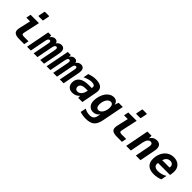

<svg xmlns="http://www.w3.org/2000/svg" viewBox="316 -2395 4183 4183"><g transform="rotate(45 2408.0 -303.0)"><path d="M300.3 -646H414.1C422.9 -646 428.2 -650.4 429.7 -659.2L457 -796.9C457.5 -798.3 457.5 -799.8 457.5 -800.8C457.5 -808.1 452.6 -813 443.8 -813H330.1C321.3 -813 315.9 -808.6 314.5 -799.8L287.1 -662.1C286.6 -660.6 286.6 -659.2 286.6 -658.2C286.6 -650.9 291.5 -646 300.3 -646ZM357.4 3.9H502.4L524.4 -106H388.7C363.3 -106 345.7 -108.9 335.4 -115.2C324.2 -122.1 320.3 -132.8 320.3 -144C320.3 -147.9 320.8 -151.4 321.8 -156.7C322.8 -162.6 321.3 -158.7 324.7 -174.3L405.8 -546.9H147.9L127 -437H242.2L183.6 -181.2C180.2 -166.5 178.7 -157.7 176.8 -142.6C175.3 -131.3 174.3 -122.6 174.3 -111.8C174.3 -74.2 185.5 -43.9 215.8 -23.9C243.7 -5.4 288.1 3.9 357.4 3.9Z M585.9 0H703.1L771 -351.1C778.3 -389.6 785.6 -416 795.9 -432.1C804.7 -446.3 816.9 -453.1 832 -453.1C843.3 -453.1 851.6 -449.7 857.4 -442.9C863.3 -436 866.2 -426.3 866.2 -412.6C866.2 -406.7 865.7 -398.4 864.3 -387.7C862.8 -377.4 859.4 -358.9 857.9 -351.1L789.1 0H906.2L974.1 -351.1C981.4 -389.2 989.3 -415.5 999 -431.2C1008.3 -445.8 1020.5 -453.1 1036.1 -453.1C1047.4 -453.1 1055.7 -449.7 1061.5 -442.9C1065.9 -437.5 1069.8 -428.7 1069.8 -414.1C1069.8 -408.7 1069.3 -400.9 1067.9 -391.1C1065.9 -376.5 1064 -366.2 1061 -351.1L993.2 0H1109.9L1178.2 -351.1C1181.6 -368.7 1186.5 -394 1188.5 -411.6C1189.9 -427.2 1190.9 -443.4 1190.9 -454.6C1190.9 -485.8 1183.6 -513.7 1164.6 -533.2C1147.5 -550.3 1123 -560.1 1092.3 -560.1C1068.8 -560.1 1045.9 -554.2 1024.9 -542C1003.9 -529.8 988.3 -513.2 978 -492.2C975.6 -513.2 967.3 -529.8 953.1 -542C939 -554.2 920.4 -560.1 897.9 -560.1C875.5 -560.1 854.5 -554.2 835 -542C814.9 -529.8 798.3 -512.2 785.2 -490.2L785.6 -546.9H691.9Z M1188 0H1305.2L1373 -351.1C1380.4 -389.6 1387.7 -416 1397.9 -432.1C1406.7 -446.3 1418.9 -453.1 1434.1 -453.1C1445.3 -453.1 1453.6 -449.7 1459.5 -442.9C1465.3 -436 1468.3 -426.3 1468.3 -412.6C1468.3 -406.7 1467.8 -398.4 1466.3 -387.7C1464.8 -377.4 1461.4 -358.9 1460 -351.1L1391.1 0H1508.3L1576.2 -351.1C1583.5 -389.2 1591.3 -415.5 1601.1 -431.2C1610.4 -445.8 1622.6 -453.1 1638.2 -453.1C1649.4 -453.1 1657.7 -449.7 1663.6 -442.9C1668 -437.5 1671.9 -428.7 1671.9 -414.1C1671.9 -408.7 1671.4 -400.9 1669.9 -391.1C1668 -376.5 1666 -366.2 1663.1 -351.1L1595.2 0H1711.9L1780.3 -351.1C1783.7 -368.7 1788.6 -394 1790.5 -411.6C1792 -427.2 1793 -443.4 1793 -454.6C1793 -485.8 1785.6 -513.7 1766.6 -533.2C1749.5 -550.3 1725.1 -560.1 1694.3 -560.1C1670.9 -560.1 1647.9 -554.2 1627 -542C1606 -529.8 1590.3 -513.2 1580.1 -492.2C1577.6 -513.2 1569.3 -529.8 1555.2 -542C1541 -554.2 1522.5 -560.1 1500 -560.1C1477.5 -560.1 1456.5 -554.2 1437 -542C1417 -529.8 1400.4 -512.2 1387.2 -490.2L1387.7 -546.9H1293.9Z M1991.2 14.2C2023.9 14.2 2057.1 7.8 2085.4 -4.9C2112.3 -16.6 2137.2 -35.2 2160.2 -61L2162.1 0H2290L2350.1 -312C2355 -337.4 2357.4 -350.1 2359.9 -369.1C2362.3 -387.2 2363.3 -400.9 2363.3 -412.6C2363.3 -460 2347.2 -497.1 2308.6 -522.9C2272 -547.9 2217.8 -560.1 2150.4 -560.1C2117.2 -560.1 2087.4 -557.1 2054.7 -550.8C2022 -544.4 1986.8 -534.7 1950.2 -522L1927.2 -399.9C1969.2 -419.4 2003.4 -432.6 2035.6 -441.4C2069.3 -450.7 2098.6 -455.1 2127 -455.1C2157.2 -455.1 2181.6 -450.2 2198.2 -440.4C2214.8 -430.7 2223.1 -416.5 2223.1 -397.9V-389.6C2223.1 -388.7 2222.7 -386.2 2222.2 -383.8L2218.3 -359.9H2124C2028.8 -359.9 1955.6 -341.3 1905.3 -304.7C1854.5 -267.6 1829.1 -212.4 1829.1 -146.5C1829.1 -100.1 1841.8 -58.1 1872.1 -28.3C1901.4 0.5 1942.9 14.2 1991.2 14.2ZM2050.8 -84C2026.9 -84 2011.2 -90.8 1998 -104C1984.9 -117.2 1978 -133.3 1978 -156.7C1978 -189.5 1991.7 -216.3 2018.6 -233.4C2045.4 -250.5 2086.9 -258.8 2143.1 -258.8H2198.2C2189 -201.2 2169.4 -157.7 2145 -129.4C2119.1 -99.1 2085.9 -84 2050.8 -84Z M2596.7 207C2685.1 207 2752 188.5 2796.9 150.9C2844.2 111.3 2873 46.4 2890.1 -41L2989.3 -546.9H2860.4L2829.1 -458C2822.3 -491.7 2808.1 -517.1 2786.1 -535.2C2764.2 -553.2 2735.8 -562 2702.1 -562C2667.5 -562 2634.3 -552.7 2601.6 -533.7C2569.3 -515.1 2541.5 -489.3 2518.1 -455.1C2496.1 -422.9 2476.6 -382.8 2461.9 -333.5C2448.2 -287.6 2441.4 -240.7 2441.4 -198.7C2441.4 -137.7 2456.1 -93.8 2486.8 -59.1C2518.6 -23.4 2558.6 -7.8 2607.9 -7.8C2640.1 -7.8 2668 -14.6 2693.4 -28.8C2718.3 -42.5 2739.7 -63 2757.3 -89.8L2744.1 -24.9C2736.3 14.2 2724.1 43.5 2698.7 64.5C2675.8 83.5 2644.5 92.8 2601.6 92.8C2575.2 92.8 2547.4 89.4 2520.5 82C2493.7 74.7 2467.8 63.5 2443.4 48.8L2417 178.2C2445.3 187.5 2474.1 194.8 2503.9 199.7C2533.7 204.6 2564.5 207 2596.7 207ZM2662.6 -120.1C2639.2 -120.1 2620.1 -129.4 2606.9 -147C2592.8 -166 2587.4 -194.3 2587.4 -227.1C2587.4 -279.8 2601.1 -336.4 2627.9 -379.4C2653.3 -419.9 2688 -443.8 2725.1 -443.8C2746.6 -443.8 2766.1 -436 2780.3 -417.5C2794.9 -397.9 2800.3 -369.6 2800.3 -336.4C2800.3 -283.7 2786.6 -228.5 2759.8 -185.1C2732.9 -142.1 2698.2 -120.1 2662.6 -120.1Z M3310.5 -646H3424.3C3433.1 -646 3438.5 -650.4 3439.9 -659.2L3467.3 -796.9C3467.8 -798.3 3467.8 -799.8 3467.8 -800.8C3467.8 -808.1 3462.9 -813 3454.1 -813H3340.3C3331.5 -813 3326.2 -808.6 3324.7 -799.8L3297.4 -662.1C3296.9 -660.6 3296.9 -659.2 3296.9 -658.2C3296.9 -650.9 3301.8 -646 3310.5 -646ZM3367.7 3.9H3512.7L3534.7 -106H3398.9C3373.5 -106 3356 -108.9 3345.7 -115.2C3334.5 -122.1 3330.6 -132.8 3330.6 -144C3330.6 -147.9 3331.1 -151.4 3332 -156.7C3333 -162.6 3331.5 -158.7 3335 -174.3L3416 -546.9H3158.2L3137.2 -437H3252.4L3193.8 -181.2C3190.4 -166.5 3189 -157.7 3187 -142.6C3185.5 -131.3 3184.6 -122.6 3184.6 -111.8C3184.6 -74.2 3195.8 -43.9 3226.1 -23.9C3253.9 -5.4 3298.3 3.9 3367.7 3.9Z M3641.1 0H3784.2L3843.3 -307.1C3851.6 -350.6 3865.7 -384.3 3884.8 -407.7C3903.8 -431.2 3926.3 -442.9 3953.6 -442.9C3971.2 -442.9 3984.9 -438 3994.1 -428.2C4004.4 -417.5 4008.3 -400.9 4008.3 -382.3C4008.3 -376 4007.8 -367.2 4007.3 -358.9C4006.8 -356 4005.9 -346.2 4003.4 -333L3938.5 0H4081.5L4150.4 -355.5C4153.3 -370.1 4156.2 -389.2 4157.2 -397C4158.7 -409.2 4159.2 -420.9 4159.2 -429.7C4159.2 -473.1 4147 -504.9 4125.5 -526.4C4103 -548.8 4070.3 -560.1 4030.8 -560.1C3996.6 -560.1 3965.8 -551.8 3939 -535.2C3913.6 -519.5 3890.6 -495.6 3874.5 -464.8L3876 -546.9H3747.1Z M4499 14.2C4533.7 14.2 4568.8 10.7 4602.5 3.9C4636.2 -2.9 4668.5 -13.2 4699.2 -26.9L4724.1 -158.2C4693.8 -139.2 4661.1 -124.5 4626 -114.3C4590.8 -104 4555.2 -99.1 4521.5 -99.1C4477.5 -99.1 4445.8 -107.4 4423.8 -124C4403.8 -139.2 4391.1 -161.1 4391.1 -196.8L4392.6 -211.4C4393.1 -216.3 4393.6 -221.7 4394.5 -227.1H4765.1C4769.5 -253.4 4773.9 -283.7 4775.4 -296.4C4777.3 -313.5 4778.3 -335 4778.3 -348.1C4778.3 -414.1 4754.9 -466.3 4717.3 -502.4C4677.2 -541 4619.1 -561 4553.2 -561C4509.3 -561 4468.8 -552.2 4431.2 -534.7C4395 -517.6 4361.3 -491.7 4333.5 -458C4307.6 -426.3 4287.6 -390.1 4272.9 -346.2C4258.8 -303.2 4251.5 -258.3 4251.5 -213.9C4251.5 -140.6 4271.5 -83 4314.5 -43.5C4356.4 -4.9 4417.5 14.2 4499 14.2ZM4414.6 -334C4427.7 -372.6 4445.8 -401.4 4468.8 -420.4C4491.7 -439.5 4519.5 -449.2 4552.2 -449.2C4581.1 -449.2 4604 -441.4 4620.6 -425.3C4637.2 -409.2 4645.5 -387.7 4645.5 -359.9C4645.5 -356 4645.5 -352.1 4645 -347.7C4644.5 -343.3 4643.6 -338.4 4642.1 -334Z"/></g></svg>

Font: Hack
Style: Bold Oblique
Weight: 700
Italic angle: -12°
Monospace: yes
Designer: Christopher Simpkins
Foundry: Christopher Simpkins
Version: Version 2.010